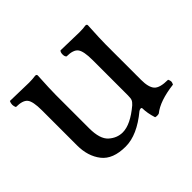

<svg xmlns="http://www.w3.org/2000/svg" viewBox="-124 -732 920 920"><g transform="rotate(-45 336.0 -272.5)"><path d="M265 0Q179 0 141.5 -48Q104 -96 104 -169V-407Q104 -467 88.5 -486.5Q73 -506 27 -506Q22 -516 22 -526Q22 -537 27 -547Q48 -547 91 -545.5Q134 -544 154 -544Q177 -544 198 -547Q208 -547 208 -539Q203 -449 203 -412V-186Q203 -113 234 -85.5Q265 -58 303 -58Q356 -58 427 -118Q439 -129 442.5 -138Q446 -147 446 -166V-405Q446 -466 430.5 -486Q415 -506 370 -506Q363 -512 363 -526Q363 -541 370 -547Q391 -547 433.5 -545.5Q476 -544 496 -544Q523 -544 538 -547Q548 -547 548 -539Q543 -449 543 -412V-174Q543 -124 561 -103.5Q579 -83 635 -83Q640 -73 640 -66Q640 -60 635 -50Q536 -38 489 0Q484 2 476 2Q469 2 464 0Q451 -41 451 -73Q450 -79 444 -78.5Q438 -78 432 -74Q343 0 265 0Z"/></g></svg>

Font: Indiction Unicode
Style: Normal
Weight: 500
Version: Version 1.1